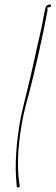

<svg xmlns="http://www.w3.org/2000/svg" viewBox="-20 -666 248 856"><path d="M176 -600C164 -529 154 -499 133 -400C109 -288 96 -246 75 -154C52 -40 45 72 54 156L55 167C58 172 68 170 68 163L66 150C53 68 62 -44 85 -155C92 -187 101 -219 110 -252C133 -339 175 -524 188 -600V-601C192 -617 193 -623 191 -632L203 -635C210 -637 209 -646 204 -646L197 -645H196C192 -645 185 -639 183 -632C182 -627 179 -617 176 -600ZM55 167 56 166Z"/></svg>

Font: Stray Cat
Style: HlCnObl
Weight: 100
Version: Version 1.0